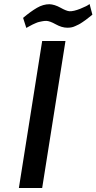

<svg xmlns="http://www.w3.org/2000/svg" viewBox="-20 -936 480 956"><path d="M95 -847Q133 -879 164 -897Q195 -915 226 -915Q252 -914 281.5 -897.5Q311 -881 326 -880Q346 -879 380 -892.5Q414 -906 426 -916L440 -863Q439 -862 425 -851Q411 -840 407 -837Q403 -834 390.5 -825.5Q378 -817 371.5 -814Q365 -811 354.5 -806Q344 -801 334.5 -799.5Q325 -798 315 -798Q288 -798 257.5 -815Q227 -832 210 -832Q200 -832 190 -830Q180 -828 173.5 -826.5Q167 -825 157 -820.5Q147 -816 142.5 -814Q138 -812 126.5 -805.5Q115 -799 111 -797ZM74 0 190 -732H306L190 0Z"/></svg>

Font: Exo
Style: DemiBoldItalic
Weight: 600
Designer: Natanael Gama
Version: Version 1